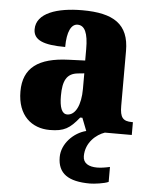

<svg xmlns="http://www.w3.org/2000/svg" viewBox="-55 -597 698 882"><g transform="rotate(5 294.0 -156.0)"><path d="M187 10C254 10 280 -7 322 -59H332L355 0C298 14 244 68 244 130C244 206 293 239 393 239C412 239 459 233 478 224V155C456 160 436 163 419 163C381 163 354 149 354 116C354 53 402 13 441 0H565V-59H561C519 -59 505 -75 505 -129V-382C505 -506 433 -551 289 -551C174 -551 78 -520 78 -445C78 -395 125 -376 225 -376C225 -447 244 -483 273 -483C306 -483 322 -449 322 -375V-322L246 -319C107 -314 38 -264 38 -155C38 -43 105 10 187 10ZM261 -68C236 -68 225 -98 225 -151C225 -220 242 -255 294 -260L323 -263V-191C323 -117 299 -68 261 -68Z"/></g></svg>

Font: Noto Serif Sinhala SemiCondensed Black
Style: Regular
Weight: 900
Width: 4
Designer: Jelle Bosma - Monotype Design Team
Foundry: Monotype Imaging Inc.
Version: Version 2.007